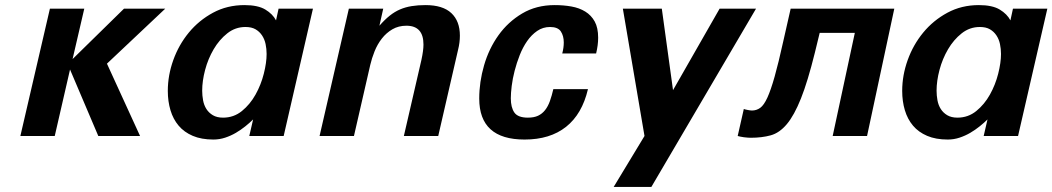

<svg xmlns="http://www.w3.org/2000/svg" viewBox="-20 -534 4133 754"><path d="M176 -500H311L265 -302L467 -500H629L400 -284L530 0H366L255 -261L195 0H60Z M639 -177Q639 -238 660.5 -298Q682 -358 721.5 -406Q761 -454 816.5 -484Q872 -514 940 -514Q993 -514 1022 -496.5Q1051 -479 1064 -454L1074 -500H1209L1094 0H959L974 -65Q961 -52 943.5 -38Q926 -24 906.5 -12.5Q887 -1 864.5 6.5Q842 14 818 14Q771 14 737 -0.5Q703 -15 681.5 -40.5Q660 -66 649.5 -101Q639 -136 639 -177ZM774 -178Q774 -159 777.5 -140Q781 -121 790.5 -106Q800 -91 816 -81.5Q832 -72 856 -72Q898 -72 930 -98Q962 -124 983.5 -162.5Q1005 -201 1016 -244.5Q1027 -288 1027 -322Q1027 -342 1023 -361Q1019 -380 1009 -395Q999 -410 983.5 -419Q968 -428 944 -428Q904 -428 872.5 -403Q841 -378 819 -340.5Q797 -303 785.5 -259.5Q774 -216 774 -178Z M1350 -500H1485L1470 -433Q1491 -457 1510.5 -472.5Q1530 -488 1551 -497Q1572 -506 1596.5 -510Q1621 -514 1651 -514Q1719 -514 1752.5 -482.5Q1786 -451 1786 -394Q1786 -367 1779 -339L1701 0H1566L1635 -299Q1643 -336 1643 -359Q1643 -433 1576 -433Q1545 -433 1521 -419Q1497 -405 1479.5 -382.5Q1462 -360 1451 -332.5Q1440 -305 1434 -279L1370 0H1235Z M1862 -147Q1862 -212 1881 -277.5Q1900 -343 1937.5 -395.5Q1975 -448 2030.5 -481Q2086 -514 2158 -514Q2193 -514 2224 -508.5Q2255 -503 2278.5 -488.5Q2302 -474 2315.5 -449.5Q2329 -425 2329 -386Q2329 -371 2327 -356Q2325 -341 2321 -324H2188Q2194 -347 2194 -367Q2194 -393 2182.5 -410.5Q2171 -428 2140 -428Q2112 -428 2089.5 -412.5Q2067 -397 2050 -372.5Q2033 -348 2021 -317.5Q2009 -287 2001 -256Q1993 -225 1989.5 -196.5Q1986 -168 1986 -148Q1986 -112 2000 -92Q2014 -72 2053 -72Q2077 -72 2093 -79.5Q2109 -87 2120.5 -101.5Q2132 -116 2139.5 -137Q2147 -158 2153 -184H2289Q2266 -86 2203 -36Q2140 14 2040 14Q1862 14 1862 -147Z M2511 0 2426 -500H2579L2623 -180L2806 -500H2949L2538 200H2390Z M2901 -106Q2906 -104 2917 -102Q2928 -100 2933 -100Q2951 -100 2965.5 -110.5Q2980 -121 2993.5 -150.5Q3007 -180 3022 -233Q3037 -286 3056 -372L3085 -500H3492L3385 0H3250L3337 -405H3199L3180 -327Q3152 -214 3125.5 -147.5Q3099 -81 3070 -46.5Q3041 -12 3006.5 -2.5Q2972 7 2928 7Q2924 7 2916.5 6.5Q2909 6 2901.5 5Q2894 4 2887 2.5Q2880 1 2877 0Z M3523 -177Q3523 -238 3544.5 -298Q3566 -358 3605.5 -406Q3645 -454 3700.5 -484Q3756 -514 3824 -514Q3877 -514 3906 -496.5Q3935 -479 3948 -454L3958 -500H4093L3978 0H3843L3858 -65Q3845 -52 3827.5 -38Q3810 -24 3790.5 -12.5Q3771 -1 3748.5 6.5Q3726 14 3702 14Q3655 14 3621 -0.5Q3587 -15 3565.5 -40.5Q3544 -66 3533.5 -101Q3523 -136 3523 -177ZM3658 -178Q3658 -159 3661.5 -140Q3665 -121 3674.5 -106Q3684 -91 3700 -81.5Q3716 -72 3740 -72Q3782 -72 3814 -98Q3846 -124 3867.5 -162.5Q3889 -201 3900 -244.5Q3911 -288 3911 -322Q3911 -342 3907 -361Q3903 -380 3893 -395Q3883 -410 3867.5 -419Q3852 -428 3828 -428Q3788 -428 3756.5 -403Q3725 -378 3703 -340.5Q3681 -303 3669.5 -259.5Q3658 -216 3658 -178Z"/></svg>

Font: Perun
Style: Bold Italic
Weight: 700
Italic angle: -12°
Foundry: Copyright (c) Stefan Peev, Context Ltd, 2016
Version: Version 1.027